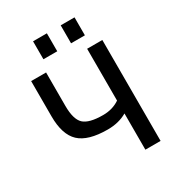

<svg xmlns="http://www.w3.org/2000/svg" viewBox="-218 -1072 1104 1203"><g transform="rotate(-30 334.5 -470.0)"><path d="M407 -810V-940H507V-810ZM207 -810V-940H307V-810ZM477 -262Q417 -227 337 -227Q195 -227 133.5 -285Q72 -343 72 -475V-730H180V-488Q180 -391 217.5 -355.5Q255 -320 357 -320Q425 -320 477 -355V-730H587V0H477Z"/></g></svg>

Font: M PLUS 1p Medium
Style: Regular
Weight: 500
Version: Version 1.062